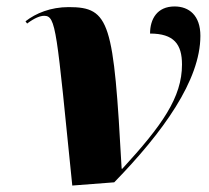

<svg xmlns="http://www.w3.org/2000/svg" viewBox="-20 -565 647 595"><path d="M204 10 334 0C485 -155 601 -316 601 -454C601 -517 566 -545 521 -545C467 -545 445 -506 445 -461C519 -461 544 -428 544 -365C544 -263 482 -176 359 -42H357C332 -496 321 -543 193 -543C137 -543 91 -524 59 -499L64 -492C88 -510 105 -516 117 -516C154 -516 155 -474 204 10Z"/></svg>

Font: Noto Serif Display ExtraBold
Style: Italic
Weight: 800
Italic angle: -12°
Designer: Monotype Design Team
Foundry: Monotype Imaging Inc.
Version: Version 2.009